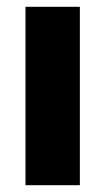

<svg xmlns="http://www.w3.org/2000/svg" viewBox="-20 -545 310 565"><path d="M55 0V-525H215V0Z"/></svg>

Font: Oxford Sans
Style: Regular
Weight: 800
Designer: Matt McInerney, Pablo Impallari, Rodrigo Fuenzalida
Foundry: Matt McInerney, Pablo Impallari, Rodrigo Fuenzalida
Version: Version 3.000g; ttfautohint (v1.5) -l 8 -r 28 -G 28 -x 14 -D